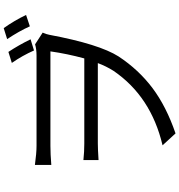

<svg xmlns="http://www.w3.org/2000/svg" viewBox="14 -914 971 1040"><g transform="rotate(-90 500.0 -393.5)"><path d="M807.6 -713.9 747.1 -695.3Q719.7 -757.8 679.7 -815.4L739.3 -834Q777.3 -776.4 807.6 -713.9ZM230.5 -681.6H718.8Q754.9 -681.6 780.3 -689.5L843.8 -648.4Q835 -628.9 832 -612.3Q781.2 -341.8 714.8 -237.3Q642.6 -127.9 543 -53.2Q443.4 21.5 297.9 71.3L233.4 1Q498 -61.5 636.7 -264.6Q662.1 -304.7 678.7 -349.6H244.1Q213.9 -349.6 153.3 -345.7V-427.7Q199.2 -422.9 242.2 -422.9H704.1Q729.5 -516.6 742.2 -606.4H230.5Q185.5 -606.4 127 -601.6V-690.4Q191.4 -681.6 230.5 -681.6ZM808.6 -840.8 868.2 -859.4Q909.2 -801.8 939.5 -738.3L877.9 -717.8Q851.6 -776.4 808.6 -840.8Z"/></g></svg>

Font: Gen Shin Gothic Regular
Style: Regular
Weight: 400
Designer: [Source Han Sans]
Ryoko NISHIZUKA  (kana & ideographs); Paul D. Hunt (Latin, Greek & Cyrillic); Wenlong ZHANG  (bopomofo
Version: Version 1.002.20150607